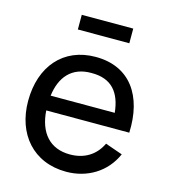

<svg xmlns="http://www.w3.org/2000/svg" viewBox="-115 -855 846 961"><g transform="rotate(15 308.0 -374.5)"><path d="M456.3 -763.5H189.6V-687.5H456.3ZM141.7 -255.2H571.9C580.2 -445.8 491.7 -578.1 312.5 -578.1C144.8 -578.1 41.7 -457.3 41.7 -278.1C41.7 -107.3 145.8 15.6 316.7 15.6C425 15.6 519.8 -40.6 563.5 -140.6L474 -171.9C442.7 -106.3 385.4 -72.9 312.5 -72.9C207.3 -72.9 149 -142.7 141.7 -255.2ZM312.5 -494.8C417.7 -495.8 465.6 -434.4 476 -332.3H143.8C156.2 -430.2 209.4 -495.8 312.5 -494.8Z"/></g></svg>

Font: Manrope3 Medium
Style: Regular
Weight: 500
Width: 4
Designer: Mikhail Sharanda
Foundry: Mikhail Sharanda
Version: Version 3.000;PS 003.000;hotconv 1.0.88;makeotf.lib2.5.64775